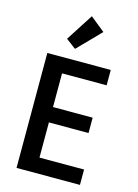

<svg xmlns="http://www.w3.org/2000/svg" viewBox="-141 -1047 806 1123"><g transform="rotate(15 262.0 -485.5)"><path d="M165 -806 271 -971 360 -899 225 -761ZM189 -603V-399H429V-306H189V-93H459V0H75V-696H459V-603Z"/></g></svg>

Font: Fz Poppins Med
Style: Regular
Weight: 500
Designer: Ninad Kale (Devanagari), Jonny Pinhorn (Latin)
Foundry: Indian Type Foundry
Version: Vit hóa bi Vntype.Com & FontZin.Com